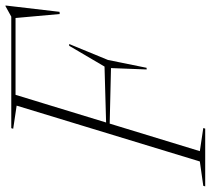

<svg xmlns="http://www.w3.org/2000/svg" viewBox="-94 -712 766 698"><g transform="rotate(-90 289.0 -363.0)"><path d="M478 -494.5 420 -353.5 391.5 -213H385.5L390.5 -342.5L177.5 -347.5L182 -360L396 -366L471.5 -494.5ZM595 -529.5 587 -529 572 -696 594 -689.5H256L261 -705H577.5L615.5 -726H618ZM88.5 -19.5 172.5 -7 170.5 0H-39.5L-37.5 -7L51 -19.5L254 -685.5L170 -698L172 -705H298Z"/></g></svg>

Font: Newsreader 60pt ExtraLight
Style: Italic
Weight: 250
Italic angle: -17°
Designer: Hugues Gentile
Foundry: Production Type
Version: Version 1.003